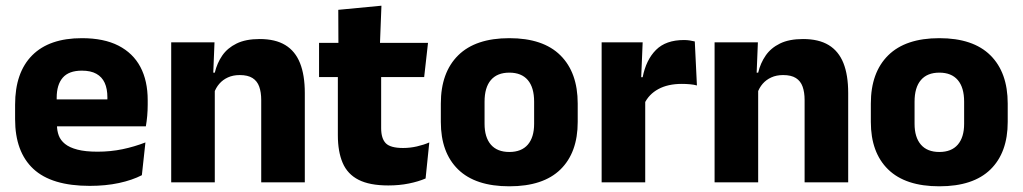

<svg xmlns="http://www.w3.org/2000/svg" viewBox="-20 -640 3590 674"><path d="M295 12.5Q161 12.5 97 -47.2Q33 -107 33 -221.5V-272.5Q33 -385.5 93 -445.8Q153 -506 267.5 -506Q344.5 -506 395.8 -479.8Q447 -453.5 472.8 -405Q498.5 -356.5 498.5 -288.5V-272Q498.5 -253 496.8 -233.2Q495 -213.5 492 -196.5H354Q356 -225.5 356.5 -251.2Q357 -277 357 -298Q357 -328.5 347.5 -349.2Q338 -370 318.2 -381Q298.5 -392 267.5 -392Q221.5 -392 200.2 -367.2Q179 -342.5 179 -297V-252L180 -235.5V-200.5Q180 -181.5 186.2 -164.5Q192.5 -147.5 208.2 -134.8Q224 -122 251.8 -114.8Q279.5 -107.5 322.5 -107.5Q368 -107.5 410 -116.2Q452 -125 490.5 -140L478 -25Q444 -7.5 397.5 2.5Q351 12.5 295 12.5ZM461 -196.5H114V-291H461Z M1050 0H897V-289Q897 -316 890 -335.8Q883 -355.5 866.5 -366Q850 -376.5 821.5 -376.5Q798 -376.5 780 -368.2Q762 -360 749.8 -345.8Q737.5 -331.5 731.5 -313.5L708 -385H734Q742 -418.5 760.2 -445Q778.5 -471.5 810.5 -487.2Q842.5 -503 891.5 -503Q946.5 -503 981.5 -481.8Q1016.5 -460.5 1033.2 -418.5Q1050 -376.5 1050 -313.5ZM734 0H581V-491.5H733L728 -368.5L734 -354Z M1343 11Q1277.5 11 1238.8 -8.8Q1200 -28.5 1183 -68Q1166 -107.5 1166 -165.5V-440H1318V-190Q1318 -154 1334.2 -137.2Q1350.5 -120.5 1395 -120.5Q1419.5 -120.5 1443.5 -126Q1467.5 -131.5 1487 -140L1474 -13.5Q1448.5 -2.5 1415.2 4.2Q1382 11 1343 11ZM1469 -369.5H1100V-489.5H1482.5ZM1313.5 -478.5H1168L1167.5 -605.5L1319 -620Z M1768 14Q1649 14 1588.2 -45.2Q1527.5 -104.5 1527.5 -212V-276.5Q1527.5 -385.5 1588.5 -445.8Q1649.5 -506 1768 -506Q1886.5 -506 1947.2 -445.8Q2008 -385.5 2008 -276.5V-212Q2008 -104.5 1947.5 -45.2Q1887 14 1768 14ZM1768 -106.5Q1810.5 -106.5 1832.8 -132.2Q1855 -158 1855 -205.5V-283Q1855 -333 1832.8 -359Q1810.5 -385 1768 -385Q1725.5 -385 1703.2 -359Q1681 -333 1681 -283V-205.5Q1681 -158 1703.2 -132.2Q1725.5 -106.5 1768 -106.5Z M2242 -276 2200 -369H2236Q2248 -430 2282.8 -464.8Q2317.5 -499.5 2381 -499.5Q2392 -499.5 2401.2 -498Q2410.5 -496.5 2419 -494.5L2426.5 -340Q2416 -343 2402 -344.2Q2388 -345.5 2373.5 -345.5Q2324.5 -345.5 2291 -327.2Q2257.5 -309 2242 -276ZM2245 0H2092V-491.5H2236L2229.5 -334.5L2245 -332.5Z M2957.5 0H2804.5V-289Q2804.5 -316 2797.5 -335.8Q2790.5 -355.5 2774 -366Q2757.5 -376.5 2729 -376.5Q2705.5 -376.5 2687.5 -368.2Q2669.5 -360 2657.2 -345.8Q2645 -331.5 2639 -313.5L2615.5 -385H2641.5Q2649.5 -418.5 2667.8 -445Q2686 -471.5 2718 -487.2Q2750 -503 2799 -503Q2854 -503 2889 -481.8Q2924 -460.5 2940.8 -418.5Q2957.5 -376.5 2957.5 -313.5ZM2641.5 0H2488.5V-491.5H2640.5L2635.5 -368.5L2641.5 -354Z M3277.5 14Q3158.5 14 3097.8 -45.2Q3037 -104.5 3037 -212V-276.5Q3037 -385.5 3098 -445.8Q3159 -506 3277.5 -506Q3396 -506 3456.8 -445.8Q3517.5 -385.5 3517.5 -276.5V-212Q3517.5 -104.5 3457 -45.2Q3396.5 14 3277.5 14ZM3277.5 -106.5Q3320 -106.5 3342.2 -132.2Q3364.5 -158 3364.5 -205.5V-283Q3364.5 -333 3342.2 -359Q3320 -385 3277.5 -385Q3235 -385 3212.8 -359Q3190.5 -333 3190.5 -283V-205.5Q3190.5 -158 3212.8 -132.2Q3235 -106.5 3277.5 -106.5Z"/></svg>

Font: Anek Kannada Medium
Style: Bold
Weight: 700
Version: Version 1.003